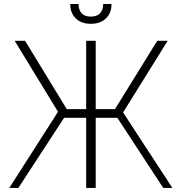

<svg xmlns="http://www.w3.org/2000/svg" viewBox="-20 -929 898 949"><path d="M453.1 -727.3V-389.6H548.3L757.1 -727.3H808.6L588.4 -373.2L832 0H786.9L560 -346.9H453.1V0H405.9V-346.9H296.9L70.7 0H25.9L266.7 -376.4L52.6 -727.3H104L310 -389.6H405.9V-727.3ZM490.1 -909.1H531.2Q531.2 -865.1 503.9 -838.2Q476.6 -811.4 429 -811.4Q381.7 -811.4 354.4 -838.2Q327.1 -865.1 327.1 -909.1H368.3Q368.3 -881 383.2 -864Q398.1 -846.9 429 -846.9Q459.9 -846.9 475 -864Q490.1 -881 490.1 -909.1Z"/></svg>

Font: Inter Extra Light BETA
Style: Regular
Weight: 200
Designer: Rasmus Andersson
Foundry: rsms
Version: Version 3.011;git-f93a4a705